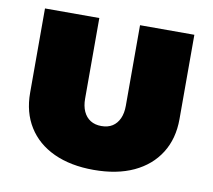

<svg xmlns="http://www.w3.org/2000/svg" viewBox="-65 -595 754 680"><g transform="rotate(10 312.5 -255.5)"><path d="M312.5 10.7Q229.5 10.7 168.9 -17.3Q108.4 -45.4 76.2 -97.2Q43.9 -148.9 43.9 -219.2V-522.5H239.3V-232.4Q239.3 -206.1 248 -186.8Q256.8 -167.5 273.2 -157.2Q289.6 -147 312.5 -147Q335.9 -147 352.1 -157.2Q368.2 -167.5 377 -186.8Q385.7 -206.1 385.7 -232.4V-522.5H581.1V-219.2Q581.1 -148.9 548.6 -97.2Q516.1 -45.4 456.1 -17.3Q396 10.7 312.5 10.7Z"/></g></svg>

Font: Inter 28pt Black
Style: Regular
Weight: 900
Designer: Rasmus Andersson
Foundry: rsms
Version: Version 4.001;git-66647c0bb